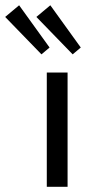

<svg xmlns="http://www.w3.org/2000/svg" viewBox="-120 -719 339 739"><path d="M0 0ZM190.9 -509.8ZM-46.4 -698.7 70.8 -536.1 39.6 -509.8 -100.1 -653.8ZM73.7 -698.7 190.9 -536.1 159.7 -509.8 20 -653.8ZM60.1 -439.9H140.1V0H60.1Z"/></svg>

Font: Pfennig
Style: Medium
Weight: 500
Version: Version 20120410 ; ttfautohint (v0.8)